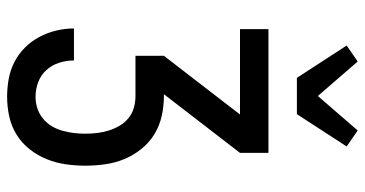

<svg xmlns="http://www.w3.org/2000/svg" viewBox="-263 -763 1026 540"><g transform="rotate(90 250.0 -493.0)"><path d="M252 0Q227 0 202 -4.5Q177 -9 154.5 -20.5Q132 -32 114 -50Q96 -68 84 -90.5Q72 -113 66 -138Q60 -163 60 -188H150Q150 -167 156.5 -146.5Q163 -126 177 -110.5Q191 -95 211 -87.5Q231 -80 252 -80Q269 -80 284.5 -85Q300 -90 313 -100.5Q326 -111 334.5 -125Q343 -139 347.5 -155Q352 -171 354 -187Q356 -203 356 -220Q356 -237 354 -253.5Q352 -270 347 -286Q342 -302 333.5 -316.5Q325 -331 312 -341.5Q299 -352 283 -356.5Q267 -361 250 -361H137V-441L302 -655H62V-735H410V-655L245 -441H250Q278 -441 305.5 -435Q333 -429 357 -414.5Q381 -400 399 -377.5Q417 -355 427.5 -329.5Q438 -304 442 -276Q446 -248 446 -220Q446 -192 442 -164.5Q438 -137 427.5 -111Q417 -85 399.5 -63Q382 -41 358.5 -26.5Q335 -12 307.5 -6Q280 0 252 0ZM199 -815 108 -955 153 -986 250 -874 347 -986 392 -955 301 -815Z"/></g></svg>

Font: Iosevka Term Medium
Style: Regular
Weight: 500
Monospace: yes
Designer: Belleve Invis
Foundry: Belleve Invis
Version: Version 26.3.1